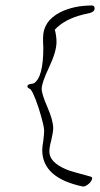

<svg xmlns="http://www.w3.org/2000/svg" viewBox="-20 -590 365 700"><path d="M282 90Q134 59 134 -43Q134 -49 135 -58Q136 -67 138 -78Q141 -102 141 -114Q141 -131 121 -196Q98 -265 87 -267Q80 -270 80 -275Q80 -281 88 -283L103 -286Q138 -307 138 -417Q138 -420 137.5 -424.5Q137 -429 137 -435V-452Q137 -513 199 -545Q249 -570 315 -570Q325 -570 325 -559Q325 -548 309 -543L283 -537Q215 -520 180 -482Q186 -458 186 -437Q186 -402 159 -345Q132 -288 132 -266Q132 -247 153 -199Q174 -151 174 -122Q174 -115 172 -104Q170 -93 167 -79Q160 -54 160 -37Q160 1 220 27Q228 31 251 37.5Q274 44 311 54Q316 56 316 59Q316 68 305 79Q292 90 284 90Z"/></svg>

Font: Ole
Style: Regular
Weight: 400
Designer: Robert E. Leuschke
Foundry: Robert E. Leuschke
Version: Version 1.010; ttfautohint (v1.8.3)